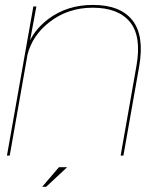

<svg xmlns="http://www.w3.org/2000/svg" viewBox="-20 -616 656 760"><path d="M7.5 0 112 -590.5H124L99 -456Q122 -503 171 -540.5Q245.5 -596.5 347.5 -596.5Q456 -596.5 504 -535.8Q552 -475 531 -353.5L468.5 0H457.5L520 -354.5Q541 -471.5 494.8 -528.5Q448.5 -585.5 347 -585.5Q248 -585.5 174.5 -527.5Q109 -476.5 89 -400.5L18.5 0ZM146.8 123.5 213.3 45.9H245.7L162.6 123.5Z"/></svg>

Font: Anybody ExtraExpanded Thin
Style: Italic
Weight: 100
Width: 8
Italic angle: -10°
Designer: Tyler Finck
Foundry: Etcetera Type Company
Version: Version 1.010; ttfautohint (v1.8.3) -l 8 -r 50 -G 200 -x 14 